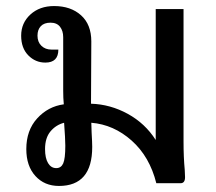

<svg xmlns="http://www.w3.org/2000/svg" viewBox="-20 -606 714 635"><path d="M591 -44 592 -20Q592 0 577 0H497Q475 -88 415.5 -141Q356 -194 282 -200L283 -168Q285 -134 285 -120Q285 9 175 9Q127 9 97 -24Q67 -57 67 -113Q67 -175 103 -214.5Q139 -254 191 -261Q189 -281 189 -307V-483Q189 -504 178.5 -517.5Q168 -531 147 -531Q126 -531 115 -519.5Q104 -508 104 -488Q104 -467 117 -454.5Q130 -442 150 -442H173Q173 -399 130 -399Q97 -399 73.5 -423Q50 -447 50 -488Q50 -530 80.5 -558Q111 -586 159 -586Q214 -586 248 -555.5Q282 -525 282 -469L281 -263Q345 -261 402.5 -229.5Q460 -198 495 -143V-576H587V-138Q587 -86 591 -44ZM196 -124Q196 -146 192 -200Q165 -193 147 -171.5Q129 -150 129 -113Q129 -83 139 -66.5Q149 -50 166 -50Q182 -50 189 -65.5Q196 -81 196 -124Z"/></svg>

Font: Krub Medium
Style: Regular
Weight: 500
Designer: Ekaluck Peanpanawate
Foundry: Cadson Demak Co.,Ltd.
Version: Version 1.000; ttfautohint (v1.6)